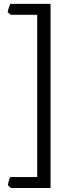

<svg xmlns="http://www.w3.org/2000/svg" viewBox="-20 -801 348 985"><path d="M36.6 163.6 20.5 149.4Q22 138.2 25.6 126Q29.3 113.8 32.7 107.4H170.9V-725.1H36.6L19.5 -737.8Q21 -748.5 25.1 -760.7Q29.3 -772.9 32.7 -781.2H239.3V163.6Z"/></svg>

Font: Gentium Plus Phon
Style: Regular
Weight: 400
Designer: J. Victor Gaultney, Annie Olsen, Iska Routamaa, Becca Hirsbrunner
Foundry: SIL International
Version: Version 5.000